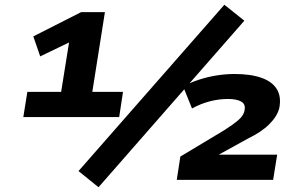

<svg xmlns="http://www.w3.org/2000/svg" viewBox="-20 -756 1250 807"><path d="M78 -264 95 -370H237L274 -601L323 -603L149 -519L120 -603L321 -705H421L368 -370H497L481 -264ZM394 31 310 -37 923 -736 1007 -669ZM723 0 738 -98 923 -209Q958 -231 981.5 -251Q1005 -271 1008 -293Q1013 -318 994 -329Q975 -340 938 -340Q900 -340 861.5 -330Q823 -320 787 -300L750 -392Q779 -409 816 -421Q853 -433 891 -439Q929 -445 965 -445Q1034 -445 1079 -429Q1124 -413 1143.5 -381.5Q1163 -350 1154 -302Q1145 -267 1112 -234Q1079 -201 1021 -173L896 -104V-106H1145L1128 0Z"/></svg>

Font: Nunito Sans 10pt Expanded ExtraBold
Style: Italic
Weight: 800
Width: 7
Italic angle: -9°
Designer: Vernon Adams
Foundry: Vernon Adams
Version: Version 3.101;gftools[0.9.27]